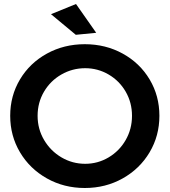

<svg xmlns="http://www.w3.org/2000/svg" viewBox="-20 -930 849 960"><path d="M777 -351Q777 -251 728 -168.5Q679 -86 593.5 -38Q508 10 404 10Q300 10 214.5 -38Q129 -86 80 -168.5Q31 -251 31 -351Q31 -451 80 -533Q129 -615 214.5 -662Q300 -709 404 -709Q508 -709 593.5 -662Q679 -615 728 -533Q777 -451 777 -351ZM168 -351Q168 -285 200.5 -230Q233 -175 287.5 -143Q342 -111 406 -111Q469 -111 523 -143Q577 -175 608.5 -230Q640 -285 640 -351Q640 -417 608.5 -471.5Q577 -526 523 -557.5Q469 -589 406 -589Q342 -589 287 -557.5Q232 -526 200 -471.5Q168 -417 168 -351ZM360 -910 461 -766 359 -756 235 -859Z"/></svg>

Font: Montserrat arm2 Medium
Style: Regular
Weight: 500
Designer: Julieta Ulanovsky
Foundry: Julieta Ulanovsky
Version: Version 6.000